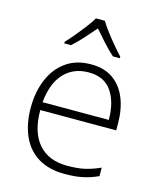

<svg xmlns="http://www.w3.org/2000/svg" viewBox="-115 -846 779 938"><g transform="rotate(15 274.0 -377.0)"><path d="M289 -541Q357 -541 401.5 -509Q446 -477 468 -421.5Q490 -366 490 -295V-261H106Q106 -150 157 -91Q208 -32 303 -32Q352 -32 388 -39.5Q424 -47 469 -67V-24Q430 -6 391 2Q352 10 302 10Q221 10 166.5 -23.5Q112 -57 85 -118.5Q58 -180 58 -261Q58 -340 84.5 -403.5Q111 -467 162.5 -504Q214 -541 289 -541ZM288 -500Q211 -500 163.5 -449Q116 -398 107 -301H442Q442 -390 404.5 -445Q367 -500 288 -500ZM298 -764Q310 -743 331 -715.5Q352 -688 374.5 -661Q397 -634 416 -614V-606H381Q354 -630 326 -661Q298 -692 275 -719Q252 -692 224 -661Q196 -630 169 -606H135V-614Q154 -634 176.5 -661Q199 -688 220 -715.5Q241 -743 253 -764Z"/></g></svg>

Font: Noto Sans Syriac Eastern ExtraLight
Style: Regular
Weight: 250
Designer: Patrick Giasson and the Monotype Design Team
Foundry: Monotype Imaging Inc.
Version: Version 3.001